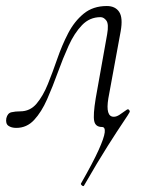

<svg xmlns="http://www.w3.org/2000/svg" viewBox="-33 -416 499 638"><path d="M246 201Q244 204 239.5 200.5Q235 197 236 194Q276 124 294.5 83Q313 42 315 24Q317 6 306 6Q284 6 280 -14Q276 -34 285 -89L323 -302Q329 -336 320.5 -347.5Q312 -359 301 -359Q265 -359 239.5 -332.5Q214 -306 195 -264Q176 -222 159 -175Q142 -128 123.5 -86Q105 -44 80.5 -17.5Q56 9 21 9Q5 9 -5 2Q-15 -5 -12 -23Q-8 -40 5 -43Q18 -46 34 -46Q67 -46 88.5 -71.5Q110 -97 126 -136.5Q142 -176 157.5 -221Q173 -266 193.5 -305.5Q214 -345 245 -370.5Q276 -396 322 -396Q350 -396 363 -376.5Q376 -357 368 -312L327 -89Q317 -28 345 -28Q354 -28 364 -34.5Q374 -41 382 -47Q390 -53 392 -53Q394 -53 396.5 -50Q399 -47 398 -44Q396 -39 377 -11Q358 17 325 69Q292 121 246 201Z"/></svg>

Font: Cormorant Light
Style: Italic
Weight: 300
Italic angle: -10°
Designer: Christian Thalmann (Catharsis Fonts)
Foundry: Catharsis Fonts
Version: Version 4.000